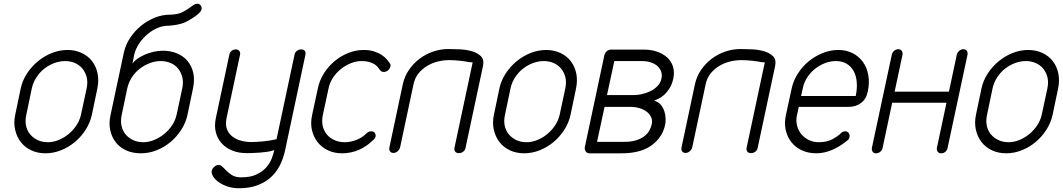

<svg xmlns="http://www.w3.org/2000/svg" viewBox="-20 -816 5657 1022"><path d="M90 -344Q99 -387 123.5 -424.5Q148 -462 182 -490Q216 -518 256.5 -534Q297 -550 339 -550Q381 -550 415 -534Q449 -518 470.5 -490Q492 -462 499.5 -424.5Q507 -387 498 -344L469 -205Q460 -163 436 -125.5Q412 -88 378.5 -60Q345 -32 304.5 -16Q264 0 222 0Q180 0 146 -16Q112 -32 90.5 -60Q69 -88 60.5 -125.5Q52 -163 61 -205ZM120 -205Q113 -174 118.5 -147.5Q124 -121 140 -101.5Q156 -82 180 -70.5Q204 -59 235 -59Q263 -59 291.5 -70.5Q320 -82 344 -101.5Q368 -121 386 -147.5Q404 -174 411 -205L441 -345Q448 -378 441.5 -404.5Q435 -431 419 -450.5Q403 -470 379 -480.5Q355 -491 327 -491Q298 -491 269.5 -480.5Q241 -470 216.5 -451Q192 -432 174 -404.5Q156 -377 149 -344Z M891 -738Q929 -740 951.5 -751.5Q974 -763 991 -776L1011 -790Q1020 -796 1030 -796Q1042 -796 1048.5 -787Q1055 -778 1053 -767Q1051 -757 1040.5 -747Q1030 -737 1016.5 -727.5Q1003 -718 989 -710Q975 -702 965 -697Q946 -689 924.5 -685Q903 -681 879 -679H874Q847 -679 819.5 -667.5Q792 -656 767.5 -636Q743 -616 723.5 -588.5Q704 -561 695 -528L685 -477Q693 -490 710.5 -502.5Q728 -515 750.5 -525Q773 -535 798 -540.5Q823 -546 846 -546Q889 -546 923 -531.5Q957 -517 979 -490.5Q1001 -464 1009 -427Q1017 -390 1007 -344L978 -205Q969 -163 945 -125.5Q921 -88 887.5 -60Q854 -32 813.5 -16Q773 0 730 0Q685 0 650.5 -16Q616 -32 595 -60Q574 -88 566.5 -124.5Q559 -161 568 -202L639 -535Q648 -577 672 -613.5Q696 -650 730 -678Q764 -706 804 -722Q844 -738 886 -738ZM628 -205Q621 -174 626.5 -147.5Q632 -121 648 -101.5Q664 -82 688 -70.5Q712 -59 743 -59Q771 -59 799.5 -70.5Q828 -82 852.5 -101.5Q877 -121 895 -147.5Q913 -174 920 -205L950 -345Q957 -378 950.5 -404.5Q944 -431 928.5 -450.5Q913 -470 888.5 -480.5Q864 -491 835 -491Q807 -491 778.5 -480.5Q750 -470 725 -451Q700 -432 682 -404.5Q664 -377 657 -344Z M1498 -18Q1488 29 1468.5 66.5Q1449 104 1418.5 130.5Q1388 157 1346.5 171.5Q1305 186 1252 186Q1217 186 1189 176Q1161 166 1142 152Q1123 138 1113.5 121.5Q1104 105 1107 93Q1109 82 1120.5 72Q1132 62 1143 62Q1154 62 1161.5 69.5Q1169 77 1179 86H1178Q1192 101 1212 114.5Q1232 128 1264 128Q1312 128 1343.5 113.5Q1375 99 1395 77.5Q1415 56 1425 31Q1435 6 1440 -17Q1423 -11 1402.5 -8Q1382 -5 1361.5 -3.5Q1341 -2 1324 -1.5Q1307 -1 1298 -1H1291Q1250 -1 1216.5 -14.5Q1183 -28 1160.5 -52.5Q1138 -77 1129 -111.5Q1120 -146 1129 -188L1201 -526Q1203 -537 1212.5 -545Q1222 -553 1236 -553Q1247 -553 1253.5 -545Q1260 -537 1258 -526L1186 -188Q1179 -154 1187.5 -130Q1196 -106 1215.5 -90.5Q1235 -75 1261.5 -67.5Q1288 -60 1317 -60Q1345 -60 1381 -63.5Q1417 -67 1452 -75L1548 -526Q1550 -537 1560 -545Q1570 -553 1583 -553Q1597 -553 1602.5 -545Q1608 -537 1606 -526Z M1933 -108Q1943 -117 1956 -117Q1970 -117 1975.5 -108Q1981 -99 1979 -88Q1977 -83 1974.5 -79Q1972 -75 1966 -70Q1931 -36 1889.5 -18Q1848 0 1800 0Q1759 0 1725.5 -16Q1692 -32 1670.5 -59.5Q1649 -87 1640.5 -123.5Q1632 -160 1641 -202L1672 -346Q1681 -389 1704.5 -426Q1728 -463 1761 -490.5Q1794 -518 1834 -534Q1874 -550 1915 -550Q1948 -550 1972 -542Q1996 -534 2012.5 -523Q2029 -512 2039 -500Q2049 -488 2054 -480Q2061 -473 2058 -462Q2056 -451 2046 -442Q2036 -433 2023 -433Q2010 -433 2004 -442L1999 -447H2000Q1995 -454 1988.5 -461.5Q1982 -469 1971 -475.5Q1960 -482 1944 -486.5Q1928 -491 1905 -491Q1876 -491 1847.5 -479.5Q1819 -468 1794.5 -448.5Q1770 -429 1752.5 -402.5Q1735 -376 1729 -346L1698 -202Q1692 -171 1698 -145Q1704 -119 1720 -100Q1736 -81 1760.5 -70Q1785 -59 1815 -59Q1844 -59 1875.5 -70.5Q1907 -82 1933 -108Z M2496 -484Q2494 -484 2488.5 -484.5Q2483 -485 2479 -485Q2460 -489 2430 -492.5Q2400 -496 2371 -496Q2341 -496 2310.5 -488.5Q2280 -481 2253.5 -465Q2227 -449 2207.5 -425Q2188 -401 2181 -367L2110 -33Q2107 -20 2096.5 -11Q2086 -2 2075 -2Q2061 -2 2055.5 -11Q2050 -20 2053 -33L2124 -367Q2133 -409 2156.5 -443.5Q2180 -478 2213 -503Q2246 -528 2285.5 -541.5Q2325 -555 2366 -555Q2391 -555 2426 -553.5Q2461 -552 2491 -543.5Q2521 -535 2539.5 -517Q2558 -499 2551 -465L2458 -29Q2456 -17 2446 -9Q2436 -1 2422 -1Q2409 -1 2403 -9Q2397 -17 2399 -29Z M2638 -344Q2647 -387 2671.5 -424.5Q2696 -462 2730 -490Q2764 -518 2804.5 -534Q2845 -550 2887 -550Q2929 -550 2963 -534Q2997 -518 3018.5 -490Q3040 -462 3047.5 -424.5Q3055 -387 3046 -344L3017 -205Q3008 -163 2984 -125.5Q2960 -88 2926.5 -60Q2893 -32 2852.5 -16Q2812 0 2770 0Q2728 0 2694 -16Q2660 -32 2638.5 -60Q2617 -88 2608.5 -125.5Q2600 -163 2609 -205ZM2668 -205Q2661 -174 2666.5 -147.5Q2672 -121 2688 -101.5Q2704 -82 2728 -70.5Q2752 -59 2783 -59Q2811 -59 2839.5 -70.5Q2868 -82 2892 -101.5Q2916 -121 2934 -147.5Q2952 -174 2959 -205L2989 -345Q2996 -378 2989.5 -404.5Q2983 -431 2967 -450.5Q2951 -470 2927 -480.5Q2903 -491 2875 -491Q2846 -491 2817.5 -480.5Q2789 -470 2764.5 -451Q2740 -432 2722 -404.5Q2704 -377 2697 -344Z M3197 -522Q3200 -534 3209.5 -543Q3219 -552 3233 -552H3407Q3447 -552 3479 -540.5Q3511 -529 3532.5 -509Q3554 -489 3562.5 -460.5Q3571 -432 3564 -398Q3557 -366 3543 -344.5Q3529 -323 3513.5 -309.5Q3498 -296 3484 -290L3462 -280Q3485 -274 3498 -257.5Q3511 -241 3517 -221.5Q3523 -202 3523 -183Q3523 -164 3521 -154Q3507 -85 3448.5 -42.5Q3390 0 3290 0H3115Q3103 -1 3097 -11Q3091 -21 3093 -33ZM3198 -247 3158 -61H3303Q3339 -61 3365 -69Q3391 -77 3408.5 -90Q3426 -103 3435.5 -119.5Q3445 -136 3449 -154Q3454 -177 3445 -194.5Q3436 -212 3419.5 -223.5Q3403 -235 3382 -241Q3361 -247 3343 -247ZM3356 -310Q3374 -310 3397 -315Q3420 -320 3441.5 -330.5Q3463 -341 3479.5 -357.5Q3496 -374 3501 -398Q3505 -416 3500 -432.5Q3495 -449 3482 -462Q3469 -475 3447 -483Q3425 -491 3395 -491H3250L3211 -310Z M4051 -484Q4049 -484 4043.5 -484.5Q4038 -485 4034 -485Q4015 -489 3985 -492.5Q3955 -496 3926 -496Q3896 -496 3865.5 -488.5Q3835 -481 3808.5 -465Q3782 -449 3762.5 -425Q3743 -401 3736 -367L3665 -33Q3662 -20 3651.5 -11Q3641 -2 3630 -2Q3616 -2 3610.5 -11Q3605 -20 3608 -33L3679 -367Q3688 -409 3711.5 -443.5Q3735 -478 3768 -503Q3801 -528 3840.5 -541.5Q3880 -555 3921 -555Q3946 -555 3981 -553.5Q4016 -552 4046 -543.5Q4076 -535 4094.5 -517Q4113 -499 4106 -465L4013 -29Q4011 -17 4001 -9Q3991 -1 3977 -1Q3964 -1 3958 -9Q3952 -17 3954 -29Z M4244 -305H4535Q4543 -344 4540.5 -377.5Q4538 -411 4524.5 -436.5Q4511 -462 4487 -476.5Q4463 -491 4430 -491Q4399 -491 4370 -479.5Q4341 -468 4317 -448.5Q4293 -429 4276 -402.5Q4259 -376 4253 -345ZM4457 -108Q4467 -117 4479 -117Q4491 -117 4497.5 -108Q4504 -99 4502 -87Q4500 -77 4495 -72Q4409 0 4325 0Q4283 0 4249 -15.5Q4215 -31 4193 -58.5Q4171 -86 4162.5 -123Q4154 -160 4163 -202L4194 -345Q4203 -387 4227 -424.5Q4251 -462 4284.5 -489.5Q4318 -517 4359 -533.5Q4400 -550 4442 -550Q4485 -550 4518.5 -533Q4552 -516 4573.5 -486Q4595 -456 4602 -415.5Q4609 -375 4599 -328Q4591 -289 4563.5 -268Q4536 -247 4496 -247H4232L4222 -202Q4216 -174 4222.5 -148Q4229 -122 4245 -102.5Q4261 -83 4285 -71Q4309 -59 4338 -59Q4381 -59 4411 -75Q4441 -91 4457 -108Z M4727 -525Q4729 -536 4739 -545Q4749 -554 4761 -554Q4774 -554 4780 -545Q4786 -536 4784 -525L4742 -328H5031L5073 -525Q5075 -536 5085.5 -545Q5096 -554 5107 -554Q5121 -554 5126.5 -545Q5132 -536 5130 -525L5024 -29Q5022 -17 5012.5 -8.5Q5003 0 4989 0Q4978 0 4971.5 -8.5Q4965 -17 4967 -29L5018 -269H4729L4678 -29Q4676 -17 4666 -8.5Q4656 0 4643 0Q4631 0 4625 -8.5Q4619 -17 4621 -29Z M5204 -344Q5213 -387 5237.5 -424.5Q5262 -462 5296 -490Q5330 -518 5370.5 -534Q5411 -550 5453 -550Q5495 -550 5529 -534Q5563 -518 5584.5 -490Q5606 -462 5613.5 -424.5Q5621 -387 5612 -344L5583 -205Q5574 -163 5550 -125.5Q5526 -88 5492.5 -60Q5459 -32 5418.5 -16Q5378 0 5336 0Q5294 0 5260 -16Q5226 -32 5204.5 -60Q5183 -88 5174.5 -125.5Q5166 -163 5175 -205ZM5234 -205Q5227 -174 5232.5 -147.5Q5238 -121 5254 -101.5Q5270 -82 5294 -70.5Q5318 -59 5349 -59Q5377 -59 5405.5 -70.5Q5434 -82 5458 -101.5Q5482 -121 5500 -147.5Q5518 -174 5525 -205L5555 -345Q5562 -378 5555.5 -404.5Q5549 -431 5533 -450.5Q5517 -470 5493 -480.5Q5469 -491 5441 -491Q5412 -491 5383.5 -480.5Q5355 -470 5330.5 -451Q5306 -432 5288 -404.5Q5270 -377 5263 -344Z"/></svg>

Font: VDS
Style: Thin Italic
Weight: 100
Width: 0
Designer: artmaker
Foundry: artmaker
Version: Version 1.000 2012 initial release